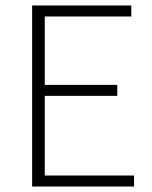

<svg xmlns="http://www.w3.org/2000/svg" viewBox="-20 -679 555 699"><path d="M97 0V-659H458V-619H143V-370H407V-330H143V-40H468V0Z"/></svg>

Font: Giro Light
Style: Regular
Weight: 300
Designer: Paul D. Hunt
Foundry: Adobe Systems Incorporated
Version: Version 1.000;PS 1.0;hotconv 1.0.88;makeotf.lib2.5.647800